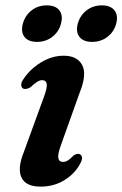

<svg xmlns="http://www.w3.org/2000/svg" viewBox="-20 -684 456 715"><path d="M215 -81Q223.5 -81 232 -86Q240.5 -91 254 -105Q269 -115 278.5 -109Q293 -99.5 277.5 -72.5Q257.5 -36 218.8 -12.5Q180 11 131.5 11Q76 11 60 -23Q44 -57 69 -118.5L139.5 -312Q156 -354 154.2 -369.8Q152.5 -385.5 136.5 -385.5Q120.5 -385.5 93.5 -359Q77 -349.5 66.5 -354Q59 -358.5 59 -368.2Q59 -378 67.5 -389.5Q91.5 -426.5 132.5 -451.5Q173.5 -476.5 217 -476.5Q267.5 -476.5 286 -441.8Q304.5 -407 276.5 -338.5L209 -149.5Q194.5 -111 197 -96Q199.5 -81 215 -81ZM118 -528Q85.5 -528 71.2 -546.5Q57 -565 65 -595.5Q73.5 -626.5 97.5 -645.2Q121.5 -664 154 -664Q187 -664 201.2 -645.2Q215.5 -626.5 207 -595.5Q199 -565.5 174.8 -546.8Q150.5 -528 118 -528ZM323 -528Q290.5 -528 276 -546.5Q261.5 -565 269.5 -595.5Q278 -626.5 302.2 -645.2Q326.5 -664 359 -664Q392 -664 406.5 -645.2Q421 -626.5 412.5 -595.5Q404.5 -565.5 380.2 -546.8Q356 -528 323 -528Z"/></svg>

Font: Fraunces 9pt S000 SemiBold
Style: Italic
Weight: 600
Italic angle: -16°
Version: Version 1.000; ttfautohint (v1.8.3)